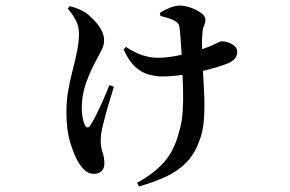

<svg xmlns="http://www.w3.org/2000/svg" viewBox="-20 -588 1040 688"><path d="M471 67Q529 36 567 -6Q605 -48 622 -117Q632 -149 634.5 -187Q637 -225 636 -265Q635 -305 633 -341Q633 -365 631 -391.5Q629 -418 627.5 -443Q626 -468 624 -483Q623 -497 619 -502.5Q615 -508 608 -512Q597 -519 583.5 -523Q570 -527 555 -531L553 -542Q570 -553 589.5 -560.5Q609 -568 623 -568Q642 -568 663.5 -560.5Q685 -553 700.5 -541.5Q716 -530 716 -517Q716 -507 711 -496Q706 -485 705 -465Q703 -444 704 -412.5Q705 -381 706 -356Q708 -315 711 -264Q714 -213 711 -164Q708 -115 693 -80Q676 -33 644.5 -2.5Q613 28 570.5 47Q528 66 478 80ZM315 35Q299 35 285.5 23.5Q272 12 260 -8Q245 -34 231.5 -78Q218 -122 218 -187Q218 -226 224.5 -264Q231 -302 240.5 -337.5Q250 -373 256.5 -406Q263 -439 263 -468Q263 -494 251 -516.5Q239 -539 223 -557L230 -566Q249 -561 262 -555.5Q275 -550 288 -542Q299 -534 314.5 -518.5Q330 -503 341.5 -483.5Q353 -464 353 -443Q353 -427 345.5 -411.5Q338 -396 327 -376Q305 -337 289 -292.5Q273 -248 273 -202Q273 -183 276 -167Q279 -151 284 -140Q289 -132 294 -131.5Q299 -131 304 -139Q313 -153 325.5 -178Q338 -203 350.5 -231.5Q363 -260 372 -283L388 -277Q381 -253 372.5 -225.5Q364 -198 357.5 -173.5Q351 -149 347 -132Q344 -120 342.5 -108.5Q341 -97 341 -81Q341 -61 347.5 -42Q354 -23 354 -2Q354 15 344 25Q334 35 315 35ZM561 -314Q538 -314 512.5 -321Q487 -328 464 -349Q441 -370 423 -411L431 -420Q463 -399 490.5 -390Q518 -381 547 -381Q575 -381 610.5 -387.5Q646 -394 679.5 -404Q713 -414 735 -423Q754 -432 762 -436Q770 -440 773 -440Q794 -440 812 -429.5Q830 -419 830 -401Q830 -390 823 -380Q816 -370 799 -362Q783 -355 756.5 -347Q730 -339 696.5 -331.5Q663 -324 628 -319Q593 -314 561 -314Z"/></svg>

Font: Noto Serif TC SemiBold
Style: Regular
Weight: 600
Version: Version 2.002-H1;hotconv 1.1.0;makeotfexe 2.6.0